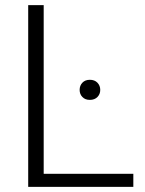

<svg xmlns="http://www.w3.org/2000/svg" viewBox="-20 -731 567 751"><path d="M501.5 -51.3V0H90.3V-710.9H150.9V-51.3ZM291.5 -379.4Q291.5 -396 302.2 -407.5Q313 -418.9 331.5 -418.9Q350.1 -418.9 361.1 -407.5Q372.1 -396 372.1 -379.4Q372.1 -362.8 361.1 -351.6Q350.1 -340.3 331.5 -340.3Q313 -340.3 302.2 -351.6Q291.5 -362.8 291.5 -379.4Z"/></svg>

Font: Vazirmatn FD ExtraLight
Style: Regular
Weight: 200
Designer: Saber Rastikerdar
Foundry: Saber Rastikerdar
Version: Version 33.003